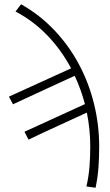

<svg xmlns="http://www.w3.org/2000/svg" viewBox="-20 -704 516 902"><path d="M429 178 386 172Q397 124 400.5 78Q404 32 404 -15Q404 -56 400 -96Q396 -136 388 -175Q319 -143 254 -113.5Q189 -84 114 -48L95 -85L379 -215Q361 -283 331 -348Q257 -314 188.5 -282.5Q120 -251 41 -214L22 -250L314 -383Q269 -468 203.5 -536.5Q138 -605 53 -650L79 -684Q166 -635 234.5 -563Q303 -491 350 -403.5Q397 -316 421.5 -217Q446 -118 446 -15Q446 36 442.5 83Q439 130 429 178Z"/></svg>

Font: hySource Sans Pro Light
Style: Regular
Weight: 300
Designer: Paul D. Hunt
Foundry: Adobe Systems Incorporated
Version: Version 2.021;PS 2.000;hotconv 1.0.86;makeotf.lib2.5.63406